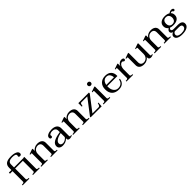

<svg xmlns="http://www.w3.org/2000/svg" viewBox="517 -2688 4810 4810"><g transform="rotate(-45 2922.5 -283.0)"><path d="M39 -25H58Q82 -25 97 -33Q112 -41 112 -57V-431H22V-470H112V-551Q112 -639 167.5 -680.5Q223 -722 346 -722Q444 -722 504 -694Q564 -666 564 -614Q564 -589 550.5 -576.5Q537 -564 515 -564Q471 -564 471 -594Q471 -603 474.5 -613Q478 -623 478 -626Q478 -660 442.5 -672Q407 -684 347 -684Q284 -684 244.5 -658.5Q205 -633 205 -581V-470H532L548 -475H573V-57Q573 -41 587.5 -33Q602 -25 626 -25H645V0H407V-25H426Q450 -25 464.5 -33Q479 -41 479 -57V-431H205V-57Q205 -41 219.5 -33Q234 -25 258 -25H278V0H39Z M1277 -25V0H1044V-25H1060Q1083 -25 1097 -33Q1111 -41 1111 -57V-332Q1111 -385 1084 -412Q1057 -439 1007 -439Q972 -439 939.5 -421.5Q907 -404 886 -369Q865 -334 865 -285V-57Q865 -41 879.5 -33Q894 -25 917 -25H932V0H699V-25H718Q742 -25 756.5 -33Q771 -41 771 -57V-393Q771 -414 750 -414Q741 -414 721 -406L714 -428L840 -473H865V-395Q887 -431 932.5 -455.5Q978 -480 1034 -480Q1117 -480 1161 -443Q1205 -406 1205 -344V-57Q1205 -41 1220 -33Q1235 -25 1259 -25Z M1329 -96Q1329 -169 1405.5 -216Q1482 -263 1641 -285V-337Q1641 -388 1609 -414Q1577 -440 1524 -440Q1486 -440 1454 -425Q1422 -410 1422 -393Q1422 -387 1424 -378Q1426 -369 1426 -364Q1426 -349 1417 -338Q1408 -327 1388 -327Q1371 -327 1359.5 -339.5Q1348 -352 1348 -375Q1348 -425 1405 -452.5Q1462 -480 1544 -480Q1636 -480 1686 -439.5Q1736 -399 1736 -329V-58Q1736 -26 1758 -26Q1772 -26 1794 -34V-17Q1779 -4 1756 3Q1733 10 1709 10Q1682 10 1662 -1Q1642 -12 1642 -37V-67Q1602 -23 1553.5 -6.5Q1505 10 1459 10Q1398 10 1363.5 -18.5Q1329 -47 1329 -96ZM1641 -109V-252Q1535 -231 1478.5 -191.5Q1422 -152 1422 -103Q1422 -67 1444 -48.5Q1466 -30 1505 -30Q1542 -30 1582.5 -54Q1623 -78 1641 -109Z M2406 -25V0H2173V-25H2189Q2212 -25 2226 -33Q2240 -41 2240 -57V-332Q2240 -385 2213 -412Q2186 -439 2136 -439Q2101 -439 2068.5 -421.5Q2036 -404 2015 -369Q1994 -334 1994 -285V-57Q1994 -41 2008.5 -33Q2023 -25 2046 -25H2061V0H1828V-25H1847Q1871 -25 1885.5 -33Q1900 -41 1900 -57V-393Q1900 -414 1879 -414Q1870 -414 1850 -406L1843 -428L1969 -473H1994V-395Q2016 -431 2061.5 -455.5Q2107 -480 2163 -480Q2246 -480 2290 -443Q2334 -406 2334 -344V-57Q2334 -41 2349 -33Q2364 -25 2388 -25Z M2448 -22 2761 -431H2544Q2528 -431 2519 -403.5Q2510 -376 2506 -346H2482V-470H2858V-440L2549 -37H2772Q2795 -37 2808.5 -65Q2822 -93 2826 -123H2849L2839 0H2448Z M2960 -616Q2960 -641 2975.5 -656Q2991 -671 3017 -671Q3042 -671 3057.5 -656Q3073 -641 3073 -616Q3073 -592 3057.5 -576.5Q3042 -561 3017 -561Q2991 -561 2975.5 -576.5Q2960 -592 2960 -616ZM2906 -25H2925Q2949 -25 2963.5 -33Q2978 -41 2978 -57V-394Q2978 -416 2957 -416Q2952 -416 2942 -412.5Q2932 -409 2928 -408L2921 -431L3047 -475H3072V-57Q3072 -41 3086.5 -33Q3101 -25 3125 -25H3144V0H2906Z M3296 -258Q3295 -250 3295 -234Q3295 -140 3339.5 -83Q3384 -26 3457 -26Q3523 -26 3566 -60.5Q3609 -95 3622 -167H3651Q3643 -87 3591 -38.5Q3539 10 3445 10Q3329 10 3264.5 -53.5Q3200 -117 3200 -235Q3200 -349 3264.5 -414.5Q3329 -480 3442 -480Q3546 -480 3600.5 -424.5Q3655 -369 3655 -281V-258ZM3300 -297H3572Q3570 -353 3539.5 -397.5Q3509 -442 3445 -442Q3386 -442 3349 -403Q3312 -364 3300 -297Z M4083 -437Q4083 -418 4073.5 -408Q4064 -398 4047 -398Q4036 -398 4029.5 -402Q4023 -406 4018 -413Q4011 -420 4005 -423.5Q3999 -427 3988 -427Q3962 -427 3938.5 -408Q3915 -389 3900 -353Q3885 -317 3883 -270V-57Q3883 -41 3898 -33Q3913 -25 3937 -25H3954V0H3717V-25H3736Q3760 -25 3774.5 -33Q3789 -41 3789 -57V-393Q3789 -414 3769 -414Q3759 -414 3739 -406L3733 -428L3861 -473H3883V-381Q3897 -424 3933 -452Q3969 -480 4013 -480Q4042 -480 4062.5 -469.5Q4083 -459 4083 -437Z M4662 -34V-17Q4631 10 4577 10Q4547 10 4528.5 -6.5Q4510 -23 4510 -55V-75Q4488 -39 4442.5 -14.5Q4397 10 4340 10Q4257 10 4213 -26.5Q4169 -63 4169 -125V-393Q4169 -404 4163 -409Q4157 -414 4149 -414Q4139 -414 4119 -406L4112 -428L4237 -473H4263V-137Q4263 -84 4290 -57Q4317 -30 4367 -30Q4402 -30 4435 -47.5Q4468 -65 4489 -100Q4510 -135 4510 -184V-393Q4510 -404 4503.5 -409Q4497 -414 4489 -414Q4481 -414 4459 -406L4452 -428L4581 -473H4603V-58Q4603 -26 4626 -26Q4640 -26 4662 -34Z M5294 -25V0H5061V-25H5077Q5100 -25 5114 -33Q5128 -41 5128 -57V-332Q5128 -385 5101 -412Q5074 -439 5024 -439Q4989 -439 4956.5 -421.5Q4924 -404 4903 -369Q4882 -334 4882 -285V-57Q4882 -41 4896.5 -33Q4911 -25 4934 -25H4949V0H4716V-25H4735Q4759 -25 4773.5 -33Q4788 -41 4788 -57V-393Q4788 -414 4767 -414Q4758 -414 4738 -406L4731 -428L4857 -473H4882V-395Q4904 -431 4949.5 -455.5Q4995 -480 5051 -480Q5134 -480 5178 -443Q5222 -406 5222 -344V-57Q5222 -41 5237 -33Q5252 -25 5276 -25Z M5845 -439Q5845 -423 5836.5 -414Q5828 -405 5812 -405Q5801 -405 5795.5 -409Q5790 -413 5785 -421Q5779 -430 5772.5 -434.5Q5766 -439 5753 -439Q5738 -439 5714 -426Q5755 -387 5755 -322Q5755 -247 5701 -206Q5647 -165 5551 -165Q5489 -165 5444 -183Q5414 -161 5414 -137Q5414 -118 5432 -106Q5450 -94 5483 -94H5644Q5705 -94 5745.5 -67.5Q5786 -41 5786 12Q5786 82 5722 119Q5658 156 5547 156Q5453 156 5398.5 125.5Q5344 95 5344 38Q5344 -21 5419 -49Q5386 -58 5370.5 -77Q5355 -96 5355 -119Q5355 -162 5412 -199Q5382 -220 5365.5 -251Q5349 -282 5349 -322Q5349 -396 5403 -438Q5457 -480 5551 -480Q5638 -480 5690 -445Q5731 -480 5782 -480Q5810 -480 5827.5 -468Q5845 -456 5845 -439ZM5662 -322Q5662 -375 5634 -408.5Q5606 -442 5551 -442Q5497 -442 5469.5 -408.5Q5442 -375 5442 -322Q5442 -269 5469.5 -235.5Q5497 -202 5551 -202Q5606 -202 5634 -235.5Q5662 -269 5662 -322ZM5412 39Q5412 79 5450 99.5Q5488 120 5551 120Q5622 120 5663 96Q5704 72 5704 28Q5704 -4 5682.5 -19Q5661 -34 5611 -34H5466Q5437 -23 5424.5 -1.5Q5412 20 5412 39Z"/></g></svg>

Font: TavirajRegular
Style: Regular
Weight: 400
Designer: Katatrad Team
Foundry: CadsonDemak
Version: Version 1.000